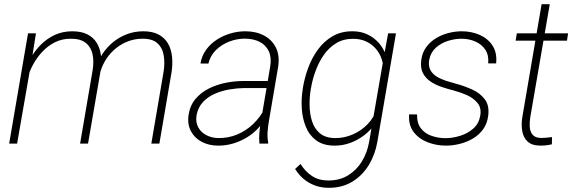

<svg xmlns="http://www.w3.org/2000/svg" viewBox="-20 -688 2750 920"><path d="M134.3 -415.5 62 0H23.9L114.3 -528.3H152.3ZM108.9 -304.7 93.3 -327.6Q104 -368.2 124.8 -405.8Q145.5 -443.4 175.3 -473.4Q205.1 -503.4 242.9 -520.8Q280.8 -538.1 326.2 -538.1Q369.1 -538.1 397.9 -523.7Q426.8 -509.3 442.9 -483.6Q459 -458 463.4 -424.3Q467.8 -390.6 462.4 -351.6L401.9 0H363.8L423.8 -351.1Q430.7 -393.1 423.6 -427.5Q416.5 -461.9 391.1 -482.4Q365.7 -502.9 318.4 -502.4Q277.3 -502.4 243.2 -485.4Q209 -468.3 182.4 -439.7Q155.8 -411.1 137.2 -376.2Q118.7 -341.3 108.9 -304.7ZM462.4 -348.1 437.5 -358.4Q448.7 -396 470.5 -429Q492.2 -461.9 522.2 -486.3Q552.2 -510.7 588.9 -524.4Q625.5 -538.1 666.5 -538.1Q710.9 -538.1 740 -522.5Q769 -506.8 784.7 -480Q800.3 -453.1 804.2 -417.7Q808.1 -382.3 802.2 -342.8L743.7 0H705.1L763.7 -343.3Q770.5 -385.3 764.6 -421.9Q758.8 -458.5 734.1 -481Q709.5 -503.4 660.2 -502.4Q625.5 -502 594.2 -490.2Q563 -478.5 536.6 -457.5Q510.3 -436.5 491.2 -408.4Q472.2 -380.4 462.4 -348.1Z M1228.5 -97.2 1274.9 -370.1Q1281.7 -412.6 1268.1 -442.1Q1254.4 -471.7 1224.9 -487.1Q1195.3 -502.4 1153.8 -502.9Q1115.7 -502.9 1079.1 -489Q1042.5 -475.1 1015.1 -448.5Q987.8 -421.9 978.5 -383.3L940.4 -383.8Q946.8 -420.9 967.8 -449.7Q988.8 -478.5 1019 -498Q1049.3 -517.6 1084.5 -527.8Q1119.6 -538.1 1155.3 -538.1Q1206.5 -538.1 1244.9 -517.8Q1283.2 -497.6 1302 -460Q1320.8 -422.4 1313 -369.1L1268.6 -108.4Q1264.2 -83 1262.2 -56.9Q1260.3 -30.8 1265.1 -5.4L1264.6 0H1223.1Q1220.7 -24.4 1222.7 -48.8Q1224.6 -73.2 1228.5 -97.2ZM1275.4 -299.8 1271.5 -266.1H1148.9Q1116.2 -265.6 1079.8 -259.5Q1043.5 -253.4 1010 -239Q976.6 -224.6 952.9 -199.5Q929.2 -174.3 921.9 -136.2Q916.5 -103 929.7 -78.4Q942.9 -53.7 968.8 -40.3Q994.6 -26.9 1025.9 -26.4Q1074.7 -25.9 1116.9 -43.7Q1159.2 -61.5 1192.6 -93.3Q1226.1 -125 1248 -167.5L1260.7 -138.7Q1245.1 -104.5 1220.2 -76.9Q1195.3 -49.3 1163.8 -30Q1132.3 -10.7 1096.7 -0.2Q1061 10.3 1022.9 9.8Q980.5 9.3 946.8 -8.3Q913.1 -25.9 895.3 -58.6Q877.4 -91.3 883.3 -135.7Q890.1 -182.1 916.3 -213.4Q942.4 -244.6 980.5 -263.7Q1018.6 -282.7 1061.8 -291.3Q1105 -299.8 1144.5 -299.8Z M1839.8 -528.3H1877.4L1788.1 -8.3Q1777.8 52.2 1747.3 102.5Q1716.8 152.8 1668 182.6Q1619.1 212.4 1554.2 211.9Q1520.5 211.9 1490.5 201.2Q1460.4 190.4 1436 170.2Q1411.6 149.9 1394 121.6L1419.9 97.7Q1442.9 134.3 1475.3 155.5Q1507.8 176.8 1552.7 176.8Q1606.9 177.2 1647.7 152.3Q1688.5 127.4 1714.1 85.4Q1739.7 43.5 1748.5 -7.3L1818.8 -413.1ZM1430.2 -258.3 1431.6 -268.6Q1439.5 -315.9 1457 -363.5Q1474.6 -411.1 1503.7 -450.9Q1532.7 -490.7 1574 -514.6Q1615.2 -538.6 1669.9 -538.1Q1709 -538.1 1741 -522.9Q1772.9 -507.8 1795.7 -481.7Q1818.4 -455.6 1829.8 -421.4Q1841.3 -387.2 1839.8 -348.6L1809.1 -166.5Q1800.3 -127.9 1778.1 -95.7Q1755.9 -63.5 1724.9 -39.8Q1693.8 -16.1 1657.2 -2.9Q1620.6 10.3 1581.5 9.8Q1527.3 9.3 1494.1 -16.1Q1460.9 -41.5 1444.8 -82Q1428.7 -122.6 1426 -169.2Q1423.3 -215.8 1430.2 -258.3ZM1470.7 -268.6 1468.8 -258.3Q1462.9 -223.1 1463.4 -183.1Q1463.9 -143.1 1474.9 -107.7Q1485.8 -72.3 1512.5 -49.6Q1539.1 -26.9 1585.4 -26.4Q1628.9 -25.9 1670.2 -43.7Q1711.4 -61.5 1742.4 -94Q1773.4 -126.5 1786.1 -168.9L1816.4 -341.3Q1818.8 -374.5 1809.3 -403.6Q1799.8 -432.6 1780.5 -454.8Q1761.2 -477.1 1733.9 -489.5Q1706.5 -502 1673.3 -502Q1626 -502.4 1591.1 -481.2Q1556.2 -460 1532 -425.3Q1507.8 -390.6 1492.7 -349.6Q1477.5 -308.6 1470.7 -268.6Z M2280.8 -131.8Q2288.1 -170.4 2268.1 -194.6Q2248 -218.8 2216.1 -232.7Q2184.1 -246.6 2153.8 -254.4Q2125 -261.7 2095.5 -271.7Q2065.9 -281.7 2042.2 -297.9Q2018.6 -314 2006.1 -338.6Q1993.7 -363.3 1998.5 -399.9Q2002.9 -435.1 2021.5 -460.9Q2040 -486.8 2067.6 -503.9Q2095.2 -521 2127.7 -529.5Q2160.2 -538.1 2191.9 -538.1Q2239.3 -538.1 2278.6 -520.8Q2317.9 -503.4 2340.1 -469.5Q2362.3 -435.5 2357.4 -384.3H2319.3Q2322.8 -423.3 2305.7 -449.5Q2288.6 -475.6 2257.8 -489Q2227.1 -502.4 2191.9 -502.4Q2159.2 -502.4 2126 -491.9Q2092.8 -481.4 2068.1 -459Q2043.5 -436.5 2036.6 -401.4Q2031.7 -372.6 2042 -353Q2052.2 -333.5 2072.8 -321Q2093.3 -308.6 2117.4 -300.8Q2141.6 -293 2164.1 -287.1Q2204.1 -276.4 2242.2 -259.3Q2280.3 -242.2 2303 -212.2Q2325.7 -182.1 2319.3 -133.3Q2314.5 -95.7 2295.2 -68.8Q2275.9 -42 2246.8 -24.7Q2217.8 -7.3 2183.8 1.2Q2149.9 9.8 2116.7 9.8Q2070.8 9.8 2029.1 -6.3Q1987.3 -22.5 1961.9 -55.7Q1936.5 -88.9 1940.4 -140.1L1978.5 -139.6Q1977.1 -99.1 1996.3 -73.7Q2015.6 -48.3 2047.9 -37.1Q2080.1 -25.9 2116.7 -25.9Q2149.9 -26.4 2185.3 -37.4Q2220.7 -48.3 2247.3 -71.5Q2273.9 -94.7 2280.8 -131.8Z M2702.1 -528.3 2696.8 -493.2H2450.7L2456.5 -528.3ZM2575.2 -668H2614.3L2521 -127Q2517.1 -103.5 2518.3 -80.6Q2519.5 -57.6 2532 -42.5Q2544.4 -27.3 2573.7 -26.9Q2586.9 -26.9 2599.6 -28.3Q2612.3 -29.8 2625 -31.2L2624.5 3.4Q2610.8 6.8 2596.9 8.3Q2583 9.8 2568.8 9.8Q2527.8 9.3 2507.6 -10.3Q2487.3 -29.8 2482.2 -61Q2477.1 -92.3 2482.9 -127.4Z"/></svg>

Font: Roboto ExtraLight
Style: Italic
Weight: 250
Designer: Christian Robertson
Foundry: Google
Version: Version 3.009; 2024